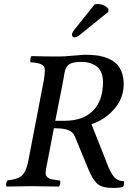

<svg xmlns="http://www.w3.org/2000/svg" viewBox="-20 -926 637 955"><path d="M301.8 -567.9 292 -513.2 254.9 -325.2H299.8Q393.1 -325.2 442.6 -375.2Q492.2 -425.3 492.2 -518.1Q492.2 -546.9 482.7 -567.6Q473.1 -588.4 456.8 -598.9Q440.4 -609.4 422.9 -613.8Q405.3 -618.2 384.8 -618.2Q342.3 -618.2 324.7 -606.4Q307.1 -594.7 301.8 -567.9ZM248 -288.1 209 -85Q207 -73.7 207 -64.9Q207 -52.2 216.1 -44.4Q225.1 -36.6 235.1 -34.4Q245.1 -32.2 260 -30.5Q274.9 -28.8 278.8 -27.8Q281.2 -22.9 279.3 -12.5Q277.3 -2 273.9 2Q184.1 0 136.2 0Q94.2 0 12.2 2Q8.8 -3.9 10.5 -12.7Q12.2 -21.5 17.1 -28.8Q67.9 -33.7 89.1 -53Q110.4 -72.3 120.1 -122.1L196.8 -521Q203.1 -554.7 203.1 -578.1Q203.1 -596.7 187 -605.2Q170.9 -613.8 131.8 -616.2Q129.4 -624 131.3 -634Q133.3 -644 136.2 -647Q204.6 -645 259.8 -645H272.9Q299.3 -645 346.7 -649.4Q394 -653.8 401.9 -653.8Q435.1 -653.8 462.2 -650.1Q489.3 -646.5 514.6 -636.5Q540 -626.5 557.4 -610.4Q574.7 -594.2 585 -568.1Q595.2 -542 595.2 -506.8Q595.2 -439 549.6 -385.3Q503.9 -331.5 435.1 -308.1L518.1 -98.1Q533.2 -61.5 549.8 -43.2Q566.4 -24.9 596.2 -24.9Q599.6 -7.8 591.8 2.9Q578.6 8.8 539.1 8.8Q489.3 8.8 465.3 -11Q441.4 -30.8 418 -87.9L352.1 -248Q342.8 -270 319.6 -279.1Q296.4 -288.1 248 -288.1ZM348.1 -775.9 450.2 -903.8Q456.1 -905.8 464.8 -905.8Q498.5 -905.8 519 -881.8V-867.2L384.8 -758.8Q362.3 -740.2 350.1 -740.2Q344.7 -740.2 341.1 -743.9Q337.4 -747.6 337.9 -752Q337.9 -763.2 348.1 -775.9Z"/></svg>

Font: Common Serif Medium
Style: Italic
Weight: 500
Italic angle: -12°
Designer: Philipp H. Poll, Khaled Hosny
Foundry: Stefan Peev, Context Ltd.
Version: Version 1.026